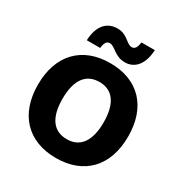

<svg xmlns="http://www.w3.org/2000/svg" viewBox="-200 -1031 1137 1193"><g transform="rotate(30 368.5 -434.5)"><path d="M567 -878H471C466 -841 455 -822 433 -822C394 -822 373 -879 300 -879C226 -879 174 -827 170 -720H266C270 -757 281 -776 304 -776C342 -776 368 -719 443 -719C510 -719 562 -771 567 -878ZM369 -670C168 -670 45 -543 45 -330C45 -117 168 10 369 10C570 10 692 -117 692 -330C692 -543 570 -670 369 -670ZM369 -535C464 -535 516 -465 516 -330C516 -195 464 -125 369 -125C273 -125 221 -195 221 -330C221 -465 273 -535 369 -535Z"/></g></svg>

Font: Work Sans
Style: Bold
Weight: 700
Designer: Wei Huang
Foundry: Wei Huang
Version: Version 2.012